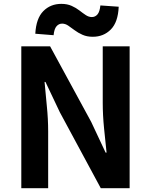

<svg xmlns="http://www.w3.org/2000/svg" viewBox="-20 -983 789 1003"><path d="M91.3 0V-740.8H241.8L456.5 -346L531.7 -185.8H536.7Q530.6 -243.5 523.6 -312.7Q516.7 -381.9 516.7 -445.4V-740.8H657.2V0H506.4L292.7 -396.4L217.5 -555H212.8Q217.9 -495.4 224.7 -428.3Q231.6 -361.2 231.6 -296.7V0ZM464.6 -790.9Q434.2 -790.9 410.9 -801.3Q387.6 -811.6 369.7 -825.2Q351.8 -838.8 336.3 -849.2Q320.7 -859.6 304.5 -859.6Q287.3 -859.6 275.3 -845.8Q263.2 -832.1 260 -799.1L164.4 -806.8Q168.7 -886.6 206.1 -924.7Q243.6 -962.8 300.6 -962.8Q331.1 -962.8 354.2 -952.4Q377.4 -942 394.9 -928.3Q412.4 -914.6 428.1 -904.2Q443.7 -893.9 459.9 -893.9Q477.3 -893.9 489.2 -907.7Q501 -921.6 504.4 -954.6L600.1 -947.9Q596.7 -867.1 558.9 -829Q521.1 -790.9 464.6 -790.9Z"/></svg>

Font: Noto Sans JP
Style: Regular
Weight: 100
Designer: Ryoko NISHIZUKA 西塚涼子 (kana, bopomofo & ideographs); Paul D. Hunt (Latin, Greek & Cyrillic); Sandoll Communications 산돌커뮤니
Foundry: Adobe
Version: Version 2.004;hotconv 1.0.118;makeotfexe 2.5.65603